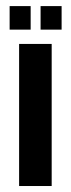

<svg xmlns="http://www.w3.org/2000/svg" viewBox="-20 -622 236 642"><path d="M152.8 0H43.9V-475.1H152.8ZM186 -522.9H115.7V-601.6H186ZM82.5 -522.9H12.2V-601.6H82.5Z"/></svg>

Font: Agdasima
Style: Bold
Weight: 700
Width: 3
Designer: The DocRepair Project, Patric King
Foundry: Google
Version: Version 2.002